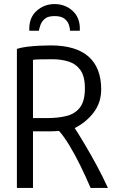

<svg xmlns="http://www.w3.org/2000/svg" viewBox="-20 -923 600 943"><path d="M63 0V-683Q85 -690 114 -693.5Q143 -697 173.5 -698.5Q204 -700 228 -700Q353 -700 415 -645Q477 -590 477 -484Q477 -419 440 -370.5Q403 -322 347 -294Q369 -260 397.5 -212Q426 -164 455.5 -109.5Q485 -55 510 0H425Q401 -56 374.5 -110Q348 -164 321 -208.5Q294 -253 270 -280Q263 -279 247 -278.5Q231 -278 226 -278H142V0ZM142 -343H210Q265 -343 307 -353.5Q349 -364 373 -395.5Q397 -427 397 -489Q397 -549 374.5 -579.5Q352 -610 316 -621Q280 -632 239 -632Q207 -632 179.5 -631.5Q152 -631 142 -629ZM124 -772Q121 -834 158.5 -868.5Q196 -903 248 -903Q301 -903 338 -868.5Q375 -834 372 -772H324Q324 -784 318.5 -801Q313 -818 297 -831Q281 -844 248 -844Q216 -844 200.5 -831Q185 -818 179 -801Q173 -784 171 -772Z"/></svg>

Font: Ubuntu Sans Mono
Style: Regular
Weight: 400
Monospace: yes
Designer: Dalton Maag Ltd
Foundry: Dalton Maag Ltd
Version: Version 1.006